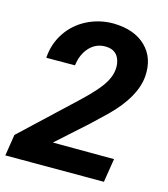

<svg xmlns="http://www.w3.org/2000/svg" viewBox="-108 -806 778 891"><g transform="rotate(15 281.0 -360.5)"><path d="M474.1 0H0.5L16.6 -102.5L269 -339.4Q346.7 -412.1 372.1 -457.5Q397.5 -502.9 391.1 -546.4Q380.9 -606.9 321.3 -608.4Q274.4 -609.4 242.9 -575.7Q211.4 -542 204.6 -487.3L66.9 -486.8Q70.8 -553.2 106.4 -607.4Q142.1 -661.6 201.4 -691.7Q260.7 -721.7 329.6 -721.2Q428.7 -719.2 483.9 -665.5Q539.1 -611.8 532.7 -522.5Q524.9 -421.9 414.1 -312.5L343.8 -245.6L198.2 -114.7L492.2 -113.8Z"/></g></svg>

Font: RobotoDraft
Style: Bold Italic
Weight: 700
Italic angle: -12°
Version: Version 2.001150; 2014